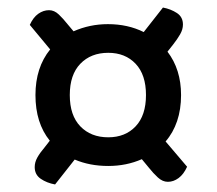

<svg xmlns="http://www.w3.org/2000/svg" viewBox="-20 -548 576 509"><path d="M460 -296Q460 -258 449.5 -227Q439 -196 419 -173L476 -106Q467 -86 453.5 -76Q440 -66 425 -66Q411 -66 398.5 -77.5Q386 -89 375 -103L356 -126Q315 -108 267 -108Q218 -108 178 -125L126 -59Q104 -63 88 -74Q72 -85 72 -105Q72 -118 79 -130.5Q86 -143 98 -157L112 -175Q74 -222 74 -296Q74 -369 113 -417L59 -482Q68 -502 81.5 -511.5Q95 -521 110 -521Q124 -521 136 -509.5Q148 -498 159 -484L175 -465Q218 -484 266 -484Q319 -484 361 -463L412 -528Q433 -524 449 -513.5Q465 -503 465 -483Q465 -470 457.5 -457Q450 -444 439 -430L424 -411Q460 -364 460 -296ZM367 -296Q367 -350 339.5 -379Q312 -408 267 -408Q221 -408 193 -379Q165 -350 165 -296Q165 -242 193 -213Q221 -184 267 -184Q312 -184 339.5 -213Q367 -242 367 -296Z"/></svg>

Font: Baloo Bhaina 2 Medium
Style: Regular
Weight: 500
Designer: Yesha Goshar, Manish Minz, Shuchita Grover and Ek Type
Foundry: Ek Type
Version: Version 1.640;hotconv 1.0.111;makeotfexe 2.5.65597; ttfautoh